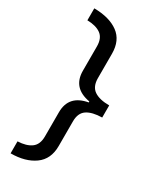

<svg xmlns="http://www.w3.org/2000/svg" viewBox="-220 -778 820 1000"><g transform="rotate(30 190.0 -278.0)"><path d="M32 86Q84 84 113.5 62.5Q143 41 143 -8V-153Q143 -256 252 -275V-281Q143 -300 143 -403V-549Q143 -598 114 -619.5Q85 -641 32 -642V-714Q124 -713 177 -674Q230 -635 230 -555V-409Q230 -358 261.5 -336.5Q293 -315 352 -315V-242Q293 -241 261.5 -220Q230 -199 230 -149V0Q230 79 175 118.5Q120 158 32 158Z"/></g></svg>

Font: Noto Sans Shavian
Style: Regular
Weight: 400
Designer: Monotype Design Team
Foundry: Monotype Imaging Inc.
Version: Version 2.001; ttfautohint (v1.8.4.7-5d5b)